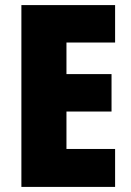

<svg xmlns="http://www.w3.org/2000/svg" viewBox="-20 -734 515 754"><path d="M432 0V-149H241V-296H418V-443H241V-567H432V-714H64V0Z"/></svg>

Font: Noto Sans Devanagari UI Condensed Black
Style: Regular
Weight: 900
Width: 3
Designer: Jelle Bosma - Monotype Design Team
Foundry: Monotype Imaging Inc.
Version: Version 2.004